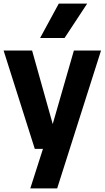

<svg xmlns="http://www.w3.org/2000/svg" viewBox="-21 -828 582 1068"><path d="M147.5 220 218 0 267.5 -121.5 390 -547H541L297 220ZM172.5 0 -1 -547H157.5L311 0ZM202 -616.5 306 -808H464L338 -616.5Z"/></svg>

Font: Encode Sans SemiCondensed
Style: Bold
Weight: 700
Width: 4
Designer: Multiple Designers
Foundry: Impallari Type
Version: Version 3.002